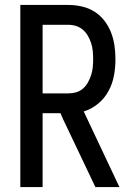

<svg xmlns="http://www.w3.org/2000/svg" viewBox="-20 -755 540 775"><path d="M62 0V-735H255Q283 -735 310 -729Q337 -723 360.5 -708.5Q384 -694 401 -672Q418 -650 428 -624.5Q438 -599 442 -571.5Q446 -544 446 -516Q446 -483 440 -450Q434 -417 418 -387.5Q402 -358 376 -336.5Q350 -315 318 -305L462 0H365L235 -273L224 -298H152V0ZM152 -378H255Q272 -378 287.5 -382.5Q303 -387 315 -397.5Q327 -408 335 -422.5Q343 -437 348 -452.5Q353 -468 354.5 -484Q356 -500 356 -516Q356 -532 354.5 -548.5Q353 -565 348 -580.5Q343 -596 335 -610Q327 -624 315 -634.5Q303 -645 287.5 -650Q272 -655 255 -655H152Z"/></svg>

Font: Iosevka Term Medium
Style: Regular
Weight: 500
Monospace: yes
Designer: Belleve Invis
Foundry: Belleve Invis
Version: Version 26.3.1